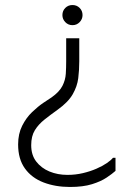

<svg xmlns="http://www.w3.org/2000/svg" viewBox="-20 -557 529 763"><path d="M243 -313V-405H295V-313Q295 -279 291 -246.5Q287 -214 269 -182.5Q251 -151 209 -121Q181 -101 157 -82Q133 -63 118.5 -39.5Q104 -16 104 20Q104 59 124 85Q144 111 176.5 124.5Q209 138 248 138Q280 138 309.5 131Q339 124 363 113.5Q387 103 404 91.5Q421 80 429 70H439V122Q427 133 404 148.5Q381 164 345.5 175Q310 186 258 186Q200 186 153 168Q106 150 79 112.5Q52 75 52 17Q52 -25 68 -57Q84 -89 107.5 -111.5Q131 -134 152.5 -148.5Q174 -163 185 -170Q216 -192 228 -215.5Q240 -239 241.5 -264Q243 -289 243 -313ZM268 -537Q285 -537 296.5 -525.5Q308 -514 308 -497Q308 -481 296.5 -469Q285 -457 268 -457Q251 -457 239.5 -469Q228 -481 228 -497Q228 -514 239.5 -525.5Q251 -537 268 -537Z"/></svg>

Font: Phudu Light
Style: Regular
Weight: 300
Version: Version 1.005;gftools[0.9.23]